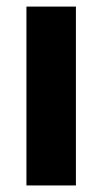

<svg xmlns="http://www.w3.org/2000/svg" viewBox="-20 -566 312 586"><path d="M60.7 0V-545.9H211.7V0Z"/></svg>

Font: Inter V
Style: 
Weight: 400
Designer: Rasmus Andersson
Foundry: rsms
Version: Version 4.000;git-a3f224843